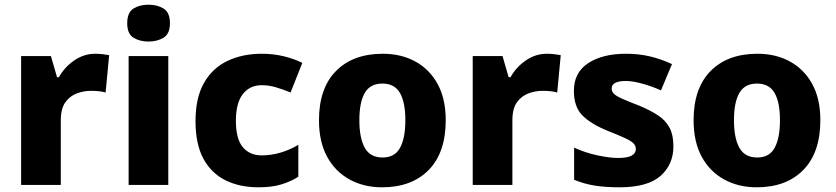

<svg xmlns="http://www.w3.org/2000/svg" viewBox="-20 -788 3560 818"><path d="M386 -559Q402 -559 419 -557Q436 -555 445 -553L430 -394Q419 -397 404.5 -399Q390 -401 366 -401Q338 -401 308.5 -390.5Q279 -380 259 -353Q239 -326 239 -275V0H70V-549H197L223 -459H231Q254 -501 295.5 -530Q337 -559 386 -559Z M613 -768Q650 -768 677 -751.5Q704 -735 704 -689Q704 -644 677 -627.5Q650 -611 613 -611Q575 -611 548.5 -627.5Q522 -644 522 -689Q522 -735 548.5 -751.5Q575 -768 613 -768ZM697 -549V0H528V-549Z M1082 10Q1001 10 940.5 -20Q880 -50 846.5 -112Q813 -174 813 -272Q813 -372 849.5 -435.5Q886 -499 950 -529Q1014 -559 1095 -559Q1144 -559 1188 -548.5Q1232 -538 1268 -520L1218 -394Q1186 -407 1156 -416Q1126 -425 1095 -425Q1044 -425 1014.5 -387Q985 -349 985 -273Q985 -196 1014.5 -161Q1044 -126 1095 -126Q1136 -126 1176 -138Q1216 -150 1251 -171V-35Q1218 -14 1177.5 -2Q1137 10 1082 10Z M1879 -276Q1879 -138 1806.5 -64Q1734 10 1608 10Q1530 10 1469 -23.5Q1408 -57 1373.5 -120.5Q1339 -184 1339 -276Q1339 -412 1411.5 -485.5Q1484 -559 1611 -559Q1689 -559 1749.5 -526Q1810 -493 1844.5 -430Q1879 -367 1879 -276ZM1511 -276Q1511 -200 1534 -158.5Q1557 -117 1610 -117Q1662 -117 1684.5 -158.5Q1707 -200 1707 -276Q1707 -352 1684 -392Q1661 -432 1609 -432Q1557 -432 1534 -392Q1511 -352 1511 -276Z M2310 -559Q2326 -559 2343 -557Q2360 -555 2369 -553L2354 -394Q2343 -397 2328.5 -399Q2314 -401 2290 -401Q2262 -401 2232.5 -390.5Q2203 -380 2183 -353Q2163 -326 2163 -275V0H1994V-549H2121L2147 -459H2155Q2178 -501 2219.5 -530Q2261 -559 2310 -559Z M2849 -165Q2849 -87 2794 -38.5Q2739 10 2619 10Q2561 10 2515.5 3Q2470 -4 2426 -22V-159Q2474 -137 2526 -126Q2578 -115 2613 -115Q2653 -115 2671 -125Q2689 -135 2689 -153Q2689 -167 2678.5 -177.5Q2668 -188 2642 -200Q2616 -212 2568 -231Q2497 -260 2461 -296.5Q2425 -333 2425 -401Q2425 -479 2486 -519Q2547 -559 2647 -559Q2701 -559 2748 -548Q2795 -537 2843 -515L2796 -403Q2756 -421 2715 -432Q2674 -443 2647 -443Q2586 -443 2586 -411Q2586 -398 2595.5 -388.5Q2605 -379 2630.5 -367.5Q2656 -356 2703 -338Q2751 -318 2783.5 -296.5Q2816 -275 2832.5 -244Q2849 -213 2849 -165Z M3475 -276Q3475 -138 3402.5 -64Q3330 10 3204 10Q3126 10 3065 -23.5Q3004 -57 2969.5 -120.5Q2935 -184 2935 -276Q2935 -412 3007.5 -485.5Q3080 -559 3207 -559Q3285 -559 3345.5 -526Q3406 -493 3440.5 -430Q3475 -367 3475 -276ZM3107 -276Q3107 -200 3130 -158.5Q3153 -117 3206 -117Q3258 -117 3280.5 -158.5Q3303 -200 3303 -276Q3303 -352 3280 -392Q3257 -432 3205 -432Q3153 -432 3130 -392Q3107 -352 3107 -276Z"/></svg>

Font: Noto Sans Syriac ExtraBold
Style: Regular
Weight: 800
Designer: Patrick Giasson and the Monotype Design Team
Foundry: Monotype Imaging Inc.
Version: Version 3.000; ttfautohint (v1.8.4.7-5d5b)